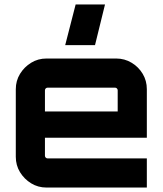

<svg xmlns="http://www.w3.org/2000/svg" viewBox="-20 -843 732 863"><path d="M189 0Q151 0 120 -19Q89 -38 70 -69Q51 -100 51 -138V-442Q51 -480 70 -511Q89 -542 120 -561Q151 -580 189 -580H502Q540 -580 571.5 -561Q603 -542 621.5 -511Q640 -480 640 -442V-224H182V-143Q182 -138 185.5 -134.5Q189 -131 194 -131H640V0H189ZM182 -342H509V-437Q509 -442 505.5 -445.5Q502 -449 497 -449H194Q189 -449 185.5 -445.5Q182 -442 182 -437ZM273 -640 320 -823H452L407 -640Z"/></svg>

Font: Orbitron
Style: Bold
Weight: 700
Designer: Matt McInerney
Foundry: The League of Moveable Type
Version: Version 2.001